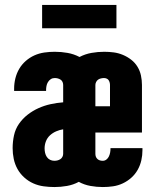

<svg xmlns="http://www.w3.org/2000/svg" viewBox="-20 -747 640 775"><path d="M200 8Q178 8 156 5Q134 2 114 -7Q94 -16 77.5 -31Q61 -46 50.5 -65Q40 -84 35.5 -105.5Q31 -127 31 -149Q31 -175 36.5 -200.5Q42 -226 56.5 -247Q71 -268 91.5 -284Q112 -300 135.5 -310.5Q159 -321 184 -326.5Q209 -332 235 -334V-404Q235 -410 232.5 -416Q230 -422 224.5 -425.5Q219 -429 213 -430.5Q207 -432 201 -432Q192 -432 185 -427.5Q178 -423 173.5 -415.5Q169 -408 167.5 -399.5Q166 -391 166 -383Q166 -382 166 -381.5Q166 -381 166 -380H37Q37 -382 37 -384.5Q37 -387 37 -389Q37 -410 42 -430.5Q47 -451 57.5 -469Q68 -487 84 -501Q100 -515 119 -523.5Q138 -532 159 -535Q180 -538 201 -538Q227 -538 252.5 -533.5Q278 -529 301 -517Q324 -529 349.5 -533.5Q375 -538 401 -538Q420 -538 439 -535.5Q458 -533 476 -525.5Q494 -518 509.5 -506Q525 -494 535 -477.5Q545 -461 549 -442Q553 -423 553 -404V-212H365V-126Q365 -120 367 -114.5Q369 -109 373.5 -105Q378 -101 383.5 -99.5Q389 -98 395 -98Q403 -98 409.5 -103Q416 -108 419.5 -115.5Q423 -123 424.5 -131Q426 -139 426 -147Q426 -147 426 -148Q426 -149 426 -149H555Q555 -147 555 -145Q555 -143 555 -141Q555 -120 550.5 -100Q546 -80 536 -62Q526 -44 510.5 -30Q495 -16 476 -7Q457 2 436.5 5Q416 8 395 8Q370 8 345 3.5Q320 -1 298 -13Q276 -1 250.5 3.5Q225 8 200 8ZM365 -318H424V-404Q424 -409 422.5 -414.5Q421 -420 418 -424Q415 -428 410 -430Q405 -432 400 -432Q394 -432 387.5 -430.5Q381 -429 376 -425.5Q371 -422 368 -416Q365 -410 365 -404ZM199 -98Q206 -98 212 -99.5Q218 -101 223.5 -104.5Q229 -108 232 -114Q235 -120 235 -126V-225Q221 -223 207 -217Q193 -211 182 -201Q171 -191 165.5 -177Q160 -163 160 -148Q160 -139 162 -130Q164 -121 169 -113.5Q174 -106 182 -102Q190 -98 199 -98ZM450 -633H150V-727H450Z"/></svg>

Font: Iosevka Curly Slab HvEx
Style: Regular
Weight: 900
Width: 7
Monospace: yes
Designer: Belleve Invis
Foundry: Belleve Invis
Version: Version 11.1.0; ttfautohint (v1.8.3)